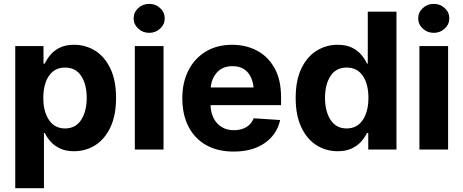

<svg xmlns="http://www.w3.org/2000/svg" viewBox="-20 -789 2445 1013"><path d="M60.5 204.1V-545.9H209.5V-453.6H216.3Q226.6 -476.1 245.4 -499Q264.2 -522 295.2 -537.4Q326.2 -552.7 371.6 -552.7Q431.6 -552.7 481.7 -521.7Q531.7 -490.7 562 -428.2Q592.3 -365.7 592.3 -272Q592.3 -181.2 563 -118.4Q533.7 -55.7 483.4 -23.4Q433.1 8.8 370.6 8.8Q326.7 8.8 296.1 -5.9Q265.6 -20.5 246.3 -42.7Q227.1 -64.9 216.3 -87.4H211.9V204.1ZM208.5 -272.5Q208.5 -200.2 238.5 -155.8Q268.6 -111.3 323.2 -111.3Q378.9 -111.3 408.2 -156.5Q437.5 -201.7 437.5 -272.5Q437.5 -343.8 408.4 -388.2Q379.4 -432.6 323.2 -432.6Q268.6 -432.6 238.5 -389.2Q208.5 -345.7 208.5 -272.5Z M691.4 0V-545.9H842.8V0ZM767.1 -615.7Q733.4 -615.7 709.2 -638.2Q685.1 -660.6 685.1 -692.4Q685.1 -724.1 709.2 -746.3Q733.4 -768.6 767.1 -768.6Q800.8 -768.6 825 -746.3Q849.1 -724.1 849.1 -692.4Q849.1 -660.6 825 -638.2Q800.8 -615.7 767.1 -615.7Z M1212.4 10.7Q1128.4 10.7 1067.9 -23.4Q1007.3 -57.6 974.6 -120.8Q941.9 -184.1 941.9 -270.5Q941.9 -354.5 974.4 -418Q1006.8 -481.4 1065.9 -517.1Q1125 -552.7 1205.1 -552.7Q1277.3 -552.7 1335.7 -522Q1394 -491.2 1428.5 -429.7Q1462.9 -368.2 1462.9 -275.4V-234.4H1090.8Q1093.3 -172.4 1127 -137.2Q1160.6 -102.1 1214.8 -102.1Q1252.4 -102.1 1279.5 -118.2Q1306.6 -134.3 1318.4 -165L1458 -155.8Q1441.9 -80.6 1377.7 -34.9Q1313.5 10.7 1212.4 10.7ZM1091.8 -327.6H1317.9Q1312.5 -379.4 1284.7 -409.7Q1256.8 -439.9 1206.5 -439.9Q1155.8 -439.9 1126.2 -408.4Q1096.7 -377 1091.8 -327.6Z M1761.7 8.8Q1699.2 8.8 1648.9 -23.4Q1598.6 -55.7 1569.3 -118.4Q1540 -181.2 1540 -272Q1540 -365.7 1570.3 -428.2Q1600.6 -490.7 1650.9 -521.7Q1701.2 -552.7 1760.7 -552.7Q1806.6 -552.7 1837.4 -537.4Q1868.2 -522 1887.2 -499Q1906.2 -476.1 1916 -453.6H1920.4V-727.5H2071.8V0H1922.9V-87.4H1916Q1905.8 -64.9 1886.2 -42.7Q1866.7 -20.5 1836.2 -5.9Q1805.7 8.8 1761.7 8.8ZM1923.8 -272.5Q1923.8 -345.7 1894 -389.2Q1864.3 -432.6 1809.1 -432.6Q1752.9 -432.6 1723.9 -388.2Q1694.8 -343.8 1694.8 -272.5Q1694.8 -201.7 1724.1 -156.5Q1753.4 -111.3 1809.1 -111.3Q1863.8 -111.3 1893.8 -155.8Q1923.8 -200.2 1923.8 -272.5Z M2192.9 0V-545.9H2344.2V0ZM2268.6 -615.7Q2234.9 -615.7 2210.7 -638.2Q2186.5 -660.6 2186.5 -692.4Q2186.5 -724.1 2210.7 -746.3Q2234.9 -768.6 2268.6 -768.6Q2302.2 -768.6 2326.4 -746.3Q2350.6 -724.1 2350.6 -692.4Q2350.6 -660.6 2326.4 -638.2Q2302.2 -615.7 2268.6 -615.7Z"/></svg>

Font: Konkhmer Sleokchher
Style: Regular
Weight: 400
Designer: Suon May Sophanith
Version: Version 1.000; ttfautohint (v1.8.4.7-5d5b);gftools[0.9.23]